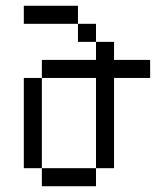

<svg xmlns="http://www.w3.org/2000/svg" viewBox="-20 -645 540 665"><path d="M500 -375V-437.5H375V-500H312.5V-437.5H125V-375H62.5V-62.5H125V0H312.5V-62.5H125V-375H312.5V-62.5H375V-375ZM312.5 -500V-562.5H250V-500ZM250 -562.5V-625H62.5V-562.5Z"/></svg>

Font: UnifontExMono
Style: Regular
Weight: 500
Version: Version 15.0.06